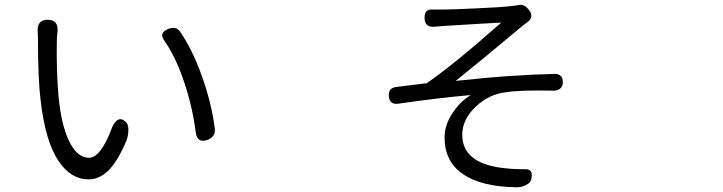

<svg xmlns="http://www.w3.org/2000/svg" viewBox="-20 -756 3040 807"><path d="M351.6 -2Q279.3 -2 227.5 -77.1Q169.9 -161.1 150.4 -336.9Q139.6 -426.8 139.6 -589.8Q139.6 -608.4 138.7 -620.1Q133.8 -673.8 181.6 -672.9Q226.6 -671.9 221.7 -623Q218.8 -599.6 218.8 -580.1Q216.8 -456.1 225.6 -356.4Q236.3 -234.4 269.5 -165Q303.7 -92.8 353.5 -92.8Q401.4 -92.8 446.3 -208Q457 -240.2 473.6 -251Q491.2 -262.7 511.7 -240.2Q520.5 -229.5 519.5 -206.1Q518.6 -186.5 512.7 -168Q475.6 -79.1 435.5 -39.1Q397.5 -2 351.6 -2ZM802.7 -200.2Q789.1 -306.6 754.9 -408.2Q720.7 -512.7 670.9 -585Q645.5 -619.1 690.4 -635.7Q719.7 -645.5 735.4 -625Q789.1 -547.9 829.1 -434.6Q869.1 -323.2 882.8 -215.8Q886.7 -182.6 854.5 -168.9Q808.6 -151.4 802.7 -200.2Z M2152.3 31.2Q2003.9 29.3 1926.3 -23.9Q1848.6 -77.1 1848.6 -177.7Q1848.6 -233.4 1885.7 -286.1Q1916 -331.1 1959 -356.4Q1831.1 -345.7 1655.3 -320.3Q1617.2 -314.5 1614.3 -351.6Q1611.3 -386.7 1646.5 -390.6Q1707 -397.5 1773.4 -406.2Q1884.8 -482.4 2086.9 -661.1Q2070.3 -660.2 1998 -656.2Q1864.3 -648.4 1838.9 -646.5Q1817.4 -644.5 1805.7 -643.6Q1765.6 -640.6 1764.6 -678.7Q1763.7 -700.2 1772.5 -709Q1781.2 -717.8 1803.7 -715.8Q1821.3 -715.8 1837.9 -715.8Q1875 -715.8 1978.5 -720.7Q2091.8 -725.6 2128.9 -730.5Q2148.4 -732.4 2157.2 -734.4Q2180.7 -741.2 2200.2 -717.8Q2229.5 -684.6 2194.3 -661.1Q2190.4 -658.2 2182.6 -652.3Q2179.7 -650.4 2178.7 -649.4Q1988.3 -490.2 1895.5 -416Q2032.2 -430.7 2123 -436.5Q2220.7 -443.4 2311.5 -445.3Q2345.7 -445.3 2345.7 -410.2Q2345.7 -392.6 2334 -383.3Q2322.3 -374 2302.7 -375Q2167 -377.9 2105.5 -368.2Q2034.2 -359.4 1979.5 -307.6Q1922.9 -253.9 1922.9 -189.5Q1922.9 -73.2 2085.9 -50.8Q2141.6 -43.9 2183.6 -44.9Q2205.1 -45.9 2211.9 -35.2Q2217.8 -25.4 2212.9 -2Q2210 12.7 2189.5 22.5Q2171.9 31.2 2152.3 31.2Z"/></svg>

Font: Bpmf GenSen Rounded R
Style: R
Weight: 400
Foundry: But Ko
Version: Version 1.320